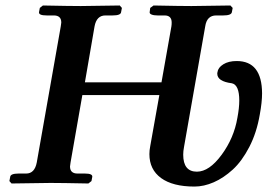

<svg xmlns="http://www.w3.org/2000/svg" viewBox="-20 -667 974 699"><path d="M526.9 -134.8 560.1 -320.8H279.8L236.8 -75.2Q234.9 -63 234.9 -61Q234.9 -35.2 262.2 -35.2H289.1Q317.9 -35.2 315.9 -22.9L313 -7.8L301.8 1Q202.6 -1 164.1 -1Q164.1 -1 22 1L14.2 -7.8L17.1 -22.9Q18.1 -35.2 47.9 -35.2H75.2Q106 -35.2 113.8 -75.2L201.2 -570.8Q203.1 -583 203.1 -585Q203.1 -610.8 175.8 -610.8H149.9Q120.1 -610.8 122.1 -623L125 -638.2L136.2 -647Q235.4 -645 273.9 -645Q273.9 -645 416 -647L423.8 -638.2L420.9 -623Q419.9 -610.8 390.1 -610.8H363.8Q331.5 -610.8 324.2 -570.8L289.1 -367.2H567.9L604 -570.8Q605 -576.7 605 -585Q605 -610.8 579.1 -610.8H553.2Q540 -610.8 532 -614Q523.9 -617.2 524.9 -623L526.9 -638.2L539.1 -647Q638.2 -645 676.8 -645L818.8 -647L827.1 -638.2L824.2 -623Q822.3 -610.8 793 -610.8H767.1Q732.9 -610.8 727.1 -570.8L649.9 -131.8Q647 -116.7 647 -104Q647 -42 696.8 -42Q741.7 -42 786.9 -103.5Q832 -165 844.2 -237.8Q851.1 -273.9 851.1 -300.8Q851.1 -357.9 824.2 -363.8Q771 -370.6 771 -398.9Q771 -402.8 772 -404.8Q773.9 -420.9 793 -432.9Q812 -444.8 841.8 -444.8Q933.6 -444.8 934.1 -327.1Q934.1 -294.9 925.8 -250Q914.6 -184.1 887.7 -132.1Q860.8 -80.1 827.4 -49.6Q793.9 -19 758.1 -3.4Q722.2 12.2 688 12.2Q608.9 12.2 566.4 -18.8Q523.9 -49.8 523.9 -106Q523.9 -119.6 526.9 -134.8Z"/></svg>

Font: Linux Libertine O
Style: Semibold Italic
Weight: 600
Italic angle: -11.5°
Designer: Philipp H. Poll
Foundry: Philipp H. Poll
Version: Version 5.1.2